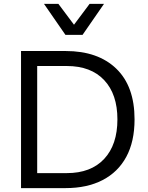

<svg xmlns="http://www.w3.org/2000/svg" viewBox="-20 -966 759 986"><path d="M514 -946 404 -787H316L206 -946H280L360 -839L440 -946ZM317 -704Q483 -704 577 -613.5Q671 -523 671 -353Q671 -239 628.5 -160.5Q586 -82 506.5 -41Q427 0 317 0H88V-704ZM323 -77Q447 -77 515 -150Q583 -223 583 -353Q583 -482 515 -554.5Q447 -627 323 -627H171V-77Z"/></svg>

Font: Prodigy Sans
Style: Regular
Weight: 400
Designer: Wei Huang
Foundry: Wei Huang
Version: Version 1.003; ttfautohint (v1.8.3)